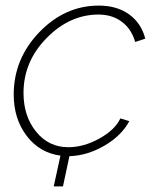

<svg xmlns="http://www.w3.org/2000/svg" viewBox="-20 -548 558 686"><path d="M332 -496Q229 -496 146.5 -412Q64 -328 64 -216Q64 -133 109 -77.5Q154 -22 224 -22Q279 -22 335 -53Q391 -84 410 -125L442 -115Q414 -63 353 -27.5Q292 8 228 10L205 118H172L196 8Q121 -2 75 -63Q29 -124 29 -210Q29 -338 120.5 -433Q212 -528 333 -528Q398 -528 441.5 -496.5Q485 -465 499 -410L463 -398Q450 -444 415.5 -470Q381 -496 332 -496Z"/></svg>

Font: Raleway-v4020 ExtraLight
Style: Italic
Weight: 275
Italic angle: -12°
Designer: Matt McInerney, Pablo Impallari, Rodrigo Fuenzalida
Foundry: Matt McInerney, Pablo Impallari, Rodrigo Fuenzalida
Version: Version 4.020;PS 004.020;hotconv 1.0.88;makeotf.lib2.5.64775